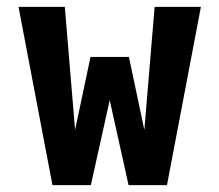

<svg xmlns="http://www.w3.org/2000/svg" viewBox="-20 -540 640 560"><path d="M133 0 34 -520H169L199 -161L244 -374H356L401 -161L431 -520H566L467 0H355L300 -248L245 0Z"/></svg>

Font: Iosevka Heavy Extended
Style: Regular
Weight: 900
Width: 7
Monospace: yes
Designer: Belleve Invis
Foundry: Belleve Invis
Version: Version 32.5.0; ttfautohint (v1.8.4)